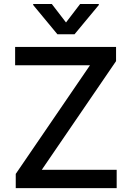

<svg xmlns="http://www.w3.org/2000/svg" viewBox="-20 -969 679 989"><path d="M61.1 0H581V-94.5H195.3L577.8 -654.1V-727.3H57.9V-632.8H443.5L61.1 -73.2ZM150.9 -943.2 275.6 -792.6H364L489 -943.2V-948.5H392.8L320 -853.3L246.8 -948.5H150.9Z"/></svg>

Font: Margiela Sans Medium
Style: Regular
Weight: 500
Designer: Stefan Endress, Andreas Faust
Version: Version 1.100;FEAKit 1.0